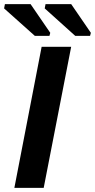

<svg xmlns="http://www.w3.org/2000/svg" viewBox="-52 -916 463 936"><path d="M161 0H18L151 -688H295ZM387 -741H315L166 -875L170 -896H295L391 -756ZM189 -741H118L-32 -875L-28 -896H97L193 -756Z"/></svg>

Font: Libra Sans
Style: Bold Italic
Weight: 700
Italic angle: -12°
Foundry: Context Ltd
Version: Version 1.002